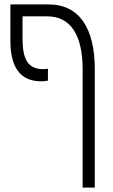

<svg xmlns="http://www.w3.org/2000/svg" viewBox="-20 -608 510 869"><path d="M167 -240C178 -240 187 -241 197 -243V-297C190 -296 184 -295 175 -295C104 -295 82 -344 82 -433V-534H194C299 -534 354 -450 354 -294V241H409V-295C409 -480 339 -588 200 -588H27V-425C27 -306 69 -240 167 -240Z"/></svg>

Font: Noto Sans Hebrew Condensed Light
Style: Regular
Weight: 300
Width: 3
Designer: Monotype Design Team
Foundry: Monotype Imaging Inc.
Version: Version 2.004